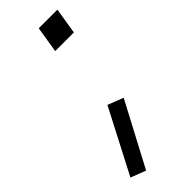

<svg xmlns="http://www.w3.org/2000/svg" viewBox="-213 -503 684 684"><g transform="rotate(-45 129.0 -161.5)"><path d="M67 153 10 131 135 -110 194 -87ZM139 -377 155 -476H249L233 -377Z"/></g></svg>

Font: Sora Light
Style: Italic
Weight: 300
Designer: Jonathan Barnbrook, Juli√°n Moncada
Version: Version 1.000